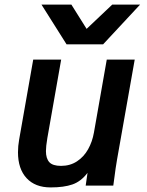

<svg xmlns="http://www.w3.org/2000/svg" viewBox="-20 -810 640 838"><path d="M58.5 -145.5Q58.5 -172.5 63.5 -200.5L125 -550H247L186.5 -206.5Q180.5 -170.5 180.5 -150.5Q180.5 -118.5 195.2 -102.2Q210 -86 246.5 -86Q286 -86 316 -105.8Q346 -125.5 364.5 -158.5Q383 -191.5 390 -231.5L446 -550H568L491 -114.5Q484 -73.5 480 -40.5L474.5 0H354L362 -55.5Q333.5 -18 296.2 -5Q259 8 201 8Q133.5 8 96 -32.5Q58.5 -73 58.5 -145.5ZM161 -790H291.5L358 -684L470 -790H591.5L430 -616.5H270.5Z"/></svg>

Font: JuliaMono
Style: Bold Italic
Weight: 700
Italic angle: -9°
Monospace: yes
Designer: cormullion
Foundry: corm
Version: Version 0.057; ttfautohint (v1.8.4)